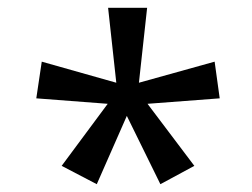

<svg xmlns="http://www.w3.org/2000/svg" viewBox="-20 -765 647 492"><path d="M138 -340 256 -499 73 -513 87 -607 278 -553 257 -745H357L336 -553L530 -607L543 -513L358 -499L478 -340L391 -293L305 -468L228 -293Z"/></svg>

Font: uhindi25
Style: Book
Weight: 400
Designer: Jelle Bosma - Monotype Design Team
Foundry: Monotype Imaging Inc.
Version: Version 2.003